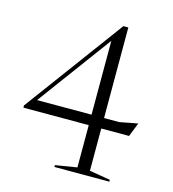

<svg xmlns="http://www.w3.org/2000/svg" viewBox="-108 -814 816 904"><g transform="rotate(15 300.0 -362.0)"><path d="M406 -724.5V-283H480L568.5 -300L541.5 -232H406V-26L507.5 -9V0H240V-9L345 -26V-232H27L26 -242L382 -724.5ZM345 -283V-643L79.5 -283Z"/></g></svg>

Font: Newsreader Display Light
Style: Regular
Weight: 300
Designer: Hugues Gentile
Foundry: Production Type
Version: Version 1.001